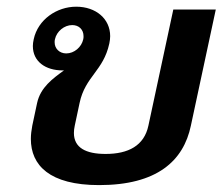

<svg xmlns="http://www.w3.org/2000/svg" viewBox="-20 -528 655 565"><path d="M164.2 -320.8H168.3C135 -296.7 99.2 -270.8 89.2 -225L75 -158.3C72.5 -145 70.8 -131.7 70.8 -119.2C70.8 -41.7 125.8 16.7 271.7 16.7C441.7 16.7 520 -54.2 541.7 -158.3L615 -500H490L416.7 -158.3C404.2 -99.2 357.5 -75 290.8 -75C232.5 -75 197.5 -93.3 197.5 -136.7C197.5 -143.3 198.3 -150.8 200 -158.3L214.2 -225C230.8 -303.3 284.2 -319.2 301.7 -400C303.3 -407.5 304.2 -415 304.2 -421.7C304.2 -472.5 262.5 -508.3 204.2 -508.3C147.5 -508.3 91.7 -470.8 79.2 -412.5C77.5 -405 76.7 -398.3 76.7 -392.5C76.7 -346.7 114.2 -320.8 164.2 -320.8ZM175 -370.8C155 -370.8 140.8 -385 140.8 -403.3C140.8 -406.7 140.8 -409.2 141.7 -412.5C146.7 -435.8 169.2 -454.2 192.5 -454.2C212.5 -454.2 225.8 -440.8 225.8 -421.7C225.8 -418.3 225.8 -415.8 225 -412.5C220 -389.2 198.3 -370.8 175 -370.8Z"/></svg>

Font: BoonHome
Style: Bold Oblique
Weight: 700
Italic angle: -12°
Designer: Sungsit Sawaiwan
Foundry: Sungsit Sawaiwan
Version: Version 0.2